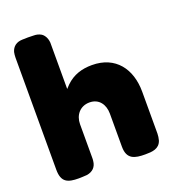

<svg xmlns="http://www.w3.org/2000/svg" viewBox="-136 -854 864 958"><g transform="rotate(-20 296.0 -375.5)"><path d="M373 -511C320 -511 273 -497 234 -459C228 -453 223 -447 217 -441V-687C216 -701 212 -715 203 -727C196 -735 196 -735 190 -739C178 -746 165 -749 151 -749C131 -750 111 -750 90 -749C60 -748 39 -733 31 -705C29 -696 28 -685 28 -675V-81C28 -14 61 -2 119 -2C133 -2 148 -3 163 -4C194 -9 213 -28 216 -59C217 -64 217 -71 217 -77V-254C217 -302 248 -340 298 -340C349 -340 375 -300 375 -253V-77C375 -9 417 -1 472 -1C508 -1 546 -3 559 -43C562 -55 564 -66 564 -78V-300C564 -422 498 -511 373 -511Z"/></g></svg>

Font: Periwinkle
Style: Bold
Weight: 700
Version: Version 2.001